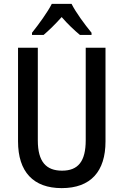

<svg xmlns="http://www.w3.org/2000/svg" viewBox="-20 -960 637 990"><path d="M349 -940H247C226 -898 180 -835 145 -791V-780H205C231 -802 266 -836 298 -872C329 -836 363 -804 392 -780H452V-791C416 -835 371 -896 349 -940ZM524 -231V-714H422V-237C422 -128 383 -80 300 -80C218 -80 175 -126 175 -236V-714H73V-231C73 -74 152 10 298 10C448 10 524 -76 524 -231Z"/></svg>

Font: Noto Sans Sinhala Condensed Medium
Style: Regular
Weight: 500
Width: 3
Designer: Jelle Bosma - Monotype Design Team
Foundry: Monotype Imaging Inc.
Version: Version 2.006